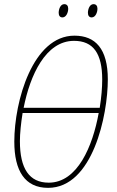

<svg xmlns="http://www.w3.org/2000/svg" viewBox="-20 -896 566 926"><path d="M422 -812C441 -812 450 -837 450 -854C450 -868 443 -876 431 -876C412 -876 404 -851 404 -834C404 -820 411 -812 422 -812ZM281 -812C300 -812 309 -837 309 -854C309 -868 302 -876 290 -876C271 -876 263 -851 263 -834C263 -820 270 -812 281 -812ZM212 10C427 10 500 -340 500 -513C500 -661 440 -724 339 -724C138 -724 49 -408 49 -213C49 -72 100 10 212 10ZM461 -376H94C125 -533 200 -699 337 -699C430 -699 473 -638 473 -512C473 -474 469 -426 461 -376ZM215 -15C121 -15 76 -83 76 -215C76 -252 81 -301 89 -351H456C427 -191 354 -15 215 -15Z"/></svg>

Font: Noto Sans Condensed Thin
Style: Italic
Weight: 100
Width: 3
Italic angle: -12°
Designer: Monotype Design Team
Foundry: Monotype Imaging Inc.
Version: Version 2.013